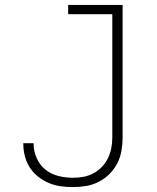

<svg xmlns="http://www.w3.org/2000/svg" viewBox="-20 -755 640 783"><path d="M277 8Q252 8 227 4.5Q202 1 178.5 -9Q155 -19 135 -35Q115 -51 101.5 -72Q88 -93 81.5 -118Q75 -143 75 -168Q75 -169 75 -169.5Q75 -170 75 -171H117Q117 -170 117 -169.5Q117 -169 117 -169Q117 -139 129.5 -110.5Q142 -82 165 -63.5Q188 -45 217.5 -37.5Q247 -30 277 -30Q299 -30 320.5 -34Q342 -38 361.5 -48.5Q381 -59 396 -75Q411 -91 420.5 -110.5Q430 -130 434 -151.5Q438 -173 438 -195V-697H258V-735H480V-195Q480 -168 475.5 -141Q471 -114 458.5 -89.5Q446 -65 426.5 -45.5Q407 -26 382.5 -13.5Q358 -1 331 3.5Q304 8 277 8Z"/></svg>

Font: Iosevka Curly Slab XLtEx
Style: Regular
Weight: 200
Width: 7
Monospace: yes
Designer: Belleve Invis
Foundry: Belleve Invis
Version: Version 11.1.0; ttfautohint (v1.8.3)